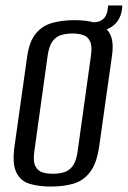

<svg xmlns="http://www.w3.org/2000/svg" viewBox="-20 -673 469 705"><path d="M167 12Q121 12 87.5 1.5Q54 -9 39 -42Q24 -75 34 -141L80 -467Q88 -522 112 -550.5Q136 -579 172.5 -589Q209 -599 254 -599Q300 -599 333.5 -588.5Q367 -578 383 -550Q399 -522 391 -467L345 -141Q336 -74 311 -41.5Q286 -9 249.5 1.5Q213 12 167 12ZM174 -35Q196 -35 215 -40.5Q234 -46 247 -63.5Q260 -81 265 -117L314 -469Q319 -504 310.5 -521.5Q302 -539 285 -544.5Q268 -550 246 -550Q224 -550 205 -544.5Q186 -539 173 -521.5Q160 -504 155 -469L106 -117Q101 -81 109.5 -63.5Q118 -46 135 -40.5Q152 -35 174 -35ZM305 -555 307 -591H321Q368 -591 375 -636L377 -653H429L428 -639Q422 -596 390.5 -575Q359 -554 305 -555Z"/></svg>

Font: Alumni Sans Thin Medium
Style: Italic
Weight: 500
Italic angle: -8°
Version: Version 1.016